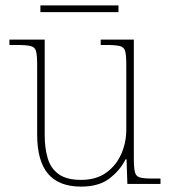

<svg xmlns="http://www.w3.org/2000/svg" viewBox="-20 -683 637 713"><path d="M281 10Q199 10 158.5 -37.5Q118 -85 118 -184V-442Q118 -477 114 -492.5Q110 -508 94 -512Q78 -516 41 -516H15V-536H146V-181Q146 -134 157 -96Q168 -58 197.5 -36.5Q227 -15 281 -15Q337 -15 374 -41.5Q411 -68 430 -110.5Q449 -153 449 -202V-442Q449 -477 445 -492.5Q441 -508 425 -512Q409 -516 372 -516H354V-536H477V-94Q477 -60 481 -44Q485 -28 499.5 -24Q514 -20 544 -20H576V0H453L450 -91H446Q427 -52 387.5 -21Q348 10 281 10ZM130 -638V-663H420V-638Z"/></svg>

Font: Noto Rashi Hebrew Thin
Style: Regular
Weight: 250
Version: Version 1.006